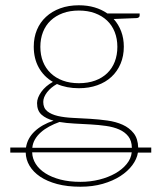

<svg xmlns="http://www.w3.org/2000/svg" viewBox="-20 -521 594 728"><path d="M102 56.5Q102.5 80 115.5 100.5Q128.5 121 152 136Q175.5 151 209 159.8Q242.5 168.5 285 168.5Q322.5 168.5 356.5 160Q390.5 151.5 417 136.5Q443.5 121.5 460.2 101Q477 80.5 479.5 56.5ZM480 39.5Q479.5 12.5 466.5 -4Q453.5 -20.5 432 -30Q410.5 -39.5 382.2 -43.5Q354 -47.5 323.5 -49.2Q293 -51 262.5 -52.5Q232 -54 205.5 -58.5Q184.5 -51 166.5 -41.2Q148.5 -31.5 134.8 -19.2Q121 -7 112.5 7.8Q104 22.5 102.5 39.5ZM133 -343.5Q133 -312.5 143 -287.2Q153 -262 172 -243.8Q191 -225.5 218 -215.5Q245 -205.5 279 -205.5Q313.5 -205.5 340.8 -215.5Q368 -225.5 386.8 -243.8Q405.5 -262 415.2 -287.2Q425 -312.5 425 -343.5Q425 -374 415 -399.5Q405 -425 386 -443Q367 -461 340 -471Q313 -481 279 -481Q245 -481 218 -471Q191 -461 172 -443Q153 -425 143 -399.5Q133 -374 133 -343.5ZM553.5 57.5H503Q499 82 481.8 105.2Q464.5 128.5 436.2 146.8Q408 165 369.8 176Q331.5 187 285 187Q235 187 196.8 176.8Q158.5 166.5 132.2 148.8Q106 131 92 107.5Q78 84 77.5 57.5H19V38.5H78.5Q84 3 111.5 -23Q139 -49 183 -63.5Q154.5 -71 137.5 -86.2Q120.5 -101.5 120.5 -130Q120.5 -150 136.5 -172.5Q152.5 -195 180.5 -210.5Q146 -230.5 127 -264.8Q108 -299 108 -344Q108 -379 120 -407.8Q132 -436.5 154.5 -457.2Q177 -478 208.5 -489.5Q240 -501 279 -501Q311.5 -501 338.5 -493Q365.5 -485 387 -470H509.5V-462Q509.5 -458 506.5 -455.5Q503.5 -453 499 -452.5L411 -449Q429.5 -428.5 439.5 -402Q449.5 -375.5 449.5 -344Q449.5 -308.5 437.2 -279.5Q425 -250.5 402.8 -229.8Q380.5 -209 349 -197.8Q317.5 -186.5 279 -186.5Q232.5 -186.5 196 -202.5Q172.5 -189.5 158.2 -170.8Q144 -152 144 -134.5Q144 -111.5 159.2 -99.2Q174.5 -87 199.5 -81.2Q224.5 -75.5 256.5 -74Q288.5 -72.5 321.8 -70.5Q355 -68.5 387.2 -64Q419.5 -59.5 445 -48Q470.5 -36.5 486.8 -16Q503 4.5 504 38.5H553.5Z"/></svg>

Font: Lato 2
Style: Regular
Weight: 200
Designer: Lukasz Dziedzic with Adam Twardoch and Botio Nikoltchev
Foundry: tyPoland Lukasz Dziedzic
Version: Version 2.015; 2015-08-06; http://www.latofonts.com/